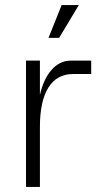

<svg xmlns="http://www.w3.org/2000/svg" viewBox="-20 -740 403 760"><path d="M83 0H138V-238C138 -374 184 -447 269 -447H341V-500H259C201 -500 156 -446 138 -364V-500H83ZM172 -590H214L292 -720H224Z"/></svg>

Font: Uncut Sans Light
Style: Regular
Weight: 300
Designer: Kasper Nordkvist
Foundry: UNCUT.wtf
Version: Version 1.304;Glyphs 3.2 (3246)